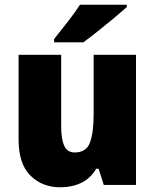

<svg xmlns="http://www.w3.org/2000/svg" viewBox="-20 -786 658 816"><path d="M558 -553V0H421L399 -69H389Q365 -28 325.5 -9Q286 10 237 10Q159 10 109 -40Q59 -90 59 -193V-553H240V-249Q240 -195 253 -166.5Q266 -138 297 -138Q347 -138 362.5 -180.5Q378 -223 378 -300V-553ZM519 -756Q499 -738 465.5 -710Q432 -682 396 -653.5Q360 -625 334 -606H210V-620Q235 -652 267 -692.5Q299 -733 320 -766H519Z"/></svg>

Font: Noto Sans Lao Looped SemiCondensed Black
Style: Regular
Weight: 900
Width: 4
Designer: Mark Frömberg, Ben Mitchell
Foundry: The Fontpad Ltd
Version: Version 1.002; ttfautohint (v1.8.4.7-5d5b)